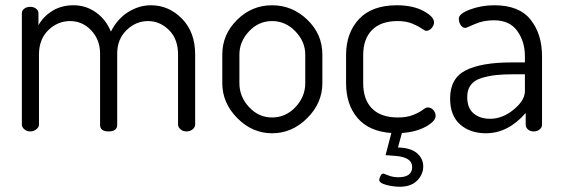

<svg xmlns="http://www.w3.org/2000/svg" viewBox="-20 -499 2137 729"><path d="M360 -25V-295Q360 -348 326.5 -383.5Q293 -419 246 -419Q199 -419 163.5 -384.5Q128 -350 128 -292V-26Q128 -16 118 -8Q108 0 95 0Q82 0 72.5 -8Q63 -16 63 -26V-449Q63 -459 72 -466Q81 -473 95 -473Q108 -473 117 -466Q126 -459 126 -449V-403Q144 -436 178.5 -457.5Q213 -479 259 -479Q307 -479 345 -451.5Q383 -424 401 -379Q426 -428 467 -453.5Q508 -479 553 -479Q621 -479 671 -428Q721 -377 721 -292V-26Q721 -16 711.5 -8Q702 0 688 0Q675 0 665.5 -8Q656 -16 656 -26V-292Q656 -351 621.5 -385Q587 -419 542 -419Q496 -419 460.5 -384.5Q425 -350 425 -296V-25Q425 0 392 0Q360 0 360 -25Z M1204 -292V-183Q1204 -108 1146.5 -50.5Q1089 7 1013 7Q938 7 881 -50.5Q824 -108 824 -183V-292Q824 -368 880 -423.5Q936 -479 1013 -479Q1090 -479 1147 -424Q1204 -369 1204 -292ZM1139 -183V-292Q1139 -341 1101.5 -380Q1064 -419 1013 -419Q962 -419 925.5 -380Q889 -341 889 -292V-183Q889 -132 925.5 -92.5Q962 -53 1013 -53Q1065 -53 1102 -92.5Q1139 -132 1139 -183Z M1634 -59Q1634 -39 1597.5 -18.5Q1561 2 1506 6L1491 61Q1539 62 1563 82.5Q1587 103 1587 133Q1587 163 1564 186.5Q1541 210 1498 210Q1473 210 1446.5 203Q1420 196 1420 184Q1420 178 1424.5 169Q1429 160 1436 160Q1437 160 1454.5 167Q1472 174 1492 174Q1545 174 1545 135Q1545 98 1482 93L1444 90L1466 6Q1381 0 1337.5 -51Q1294 -102 1294 -183V-290Q1294 -374 1343 -426.5Q1392 -479 1487 -479Q1547 -479 1587.5 -457.5Q1628 -436 1628 -414Q1628 -403 1619 -392.5Q1610 -382 1599 -382Q1593 -382 1580.5 -391Q1568 -400 1545 -409.5Q1522 -419 1490 -419Q1426 -419 1392.5 -385Q1359 -351 1359 -290V-183Q1359 -121 1392.5 -87Q1426 -53 1491 -53Q1525 -53 1548.5 -62.5Q1572 -72 1584.5 -81.5Q1597 -91 1604 -91Q1617 -91 1625.5 -81Q1634 -71 1634 -59Z M1857 -479Q1951 -479 1994.5 -424.5Q2038 -370 2038 -286V-26Q2038 -15 2029 -7.5Q2020 0 2006 0Q1993 0 1984.5 -7.5Q1976 -15 1976 -26V-70Q1909 7 1825 7Q1765 7 1727 -26.5Q1689 -60 1689 -125Q1689 -202 1748.5 -232Q1808 -262 1922 -262H1973V-286Q1973 -341 1944 -381.5Q1915 -422 1855 -422Q1815 -422 1782.5 -407.5Q1750 -393 1748 -393Q1736 -393 1729 -404Q1722 -415 1722 -428Q1722 -447 1765 -463Q1808 -479 1857 -479ZM1973 -153V-217H1931Q1891 -217 1863.5 -214Q1836 -211 1809 -203Q1782 -195 1768 -177Q1754 -159 1754 -131Q1754 -89 1778 -68.5Q1802 -48 1841 -48Q1888 -48 1930.5 -83Q1973 -118 1973 -153Z"/></svg>

Font: Dosis
Style: Book
Weight: 400
Designer: EdgarTolentino, PabloImpallari, IginoMarini
Foundry: EdgarTolentino, PabloImpallari, IginoMarini
Version: Version 1.007